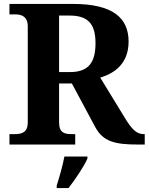

<svg xmlns="http://www.w3.org/2000/svg" viewBox="-20 -734 755 975"><path d="M28 0H362V-53H343C307 -53 280 -60 280 -113V-310H345L463 -90C503 -15 562 0 682 0H715V-53H709C673 -53 648 -79 613 -137L489 -340C563 -362 633 -412 633 -523C633 -643 553 -714 351 -714H28V-661H56C86 -661 121 -653 121 -600V-113C121 -60 89 -53 56 -53H28ZM335 -368H280V-655H333C424 -655 465 -616 465 -515C465 -417 430 -368 335 -368ZM268 208V221H328C361 178 406 113 424 71V61H307C299 105 281 168 268 208Z"/></svg>

Font: Noto Serif Georgian Bold
Style: Regular
Weight: 700
Designer: Monotype Design Team, Akaki Razmadze
Foundry: Google LLC
Version: Version 2.003